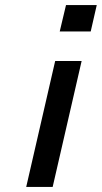

<svg xmlns="http://www.w3.org/2000/svg" viewBox="-20 -742 404 762"><path d="M340 -617 364 -722H242L217 -617ZM189 0 304 -500H199L84 0Z"/></svg>

Font: Perun Medium Italic
Style: Regular
Weight: 500
Italic angle: -12°
Foundry: Copyright (c) Stefan Peev, Context Ltd, 2016
Version: Version 1.026